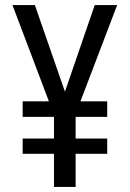

<svg xmlns="http://www.w3.org/2000/svg" viewBox="-20 -734 512 754"><path d="M235 -374 352 -714H440L296 -336H401V-275H277V-190H401V-130H277V0H192V-130H69V-190H192V-275H69V-336H172L29 -714H117Z"/></svg>

Font: Noto Sans Thai Cond
Style: Regular
Weight: 400
Width: 3
Designer: Monotype Design Team
Foundry: Monotype Imaging Inc.
Version: Version 2.002; ttfautohint (v1.8.4.7-5d5b)